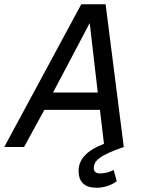

<svg xmlns="http://www.w3.org/2000/svg" viewBox="-43 -696 679 909"><path d="M509.8 162.1Q489.3 177.2 464.1 185.1Q439 192.9 415 192.9Q329.1 192.9 329.1 112.8Q329.1 93.8 335.7 76.2Q342.3 58.6 356.4 42.5Q370.6 26.4 393.6 12Q416.5 -2.4 449.2 -15.1L430.2 -175.8H167L70.8 0H-22.9L341.8 -675.8H457L543 0Q499 15.1 471.4 27.8Q443.8 40.5 428 52.5Q412.1 64.5 406.5 76.2Q400.9 87.9 400.9 100.1Q400.9 112.3 408.7 118.7Q416.5 125 430.2 125Q446.8 125 462.6 121.1Q478.5 117.2 495.1 108.9ZM208 -257.8H419.9L381.8 -586.9Z"/></svg>

Font: Lorenzo Sans
Style: Italic
Weight: 400
Italic angle: -12°
Foundry: Intel Corporation
Version: Version 1.00; ttfautohint (v1.5)